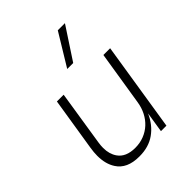

<svg xmlns="http://www.w3.org/2000/svg" viewBox="-227 -926 1066 1066"><g transform="rotate(-45 306.0 -393.0)"><path d="M238 15Q143 15 104 -46Q76 -89 76 -153Q76 -180 81 -211L131 -525H184L133 -199Q130 -179 130 -161Q130 -113 153 -80Q184 -35 257 -35Q294 -35 326 -47.5Q358 -60 382.5 -82.5Q407 -105 423 -136Q439 -167 445 -205L496 -525H549L466 0H423L442 -120Q414 -57 363.5 -21Q313 15 241 15ZM299 -612 414 -801H470L346 -612Z"/></g></svg>

Font: Sora ExtraLight
Style: Italic
Weight: 200
Designer: Jonathan Barnbrook, Juli√°n Moncada
Version: Version 1.000